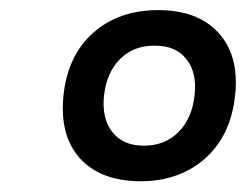

<svg xmlns="http://www.w3.org/2000/svg" viewBox="-20 -837 489 372"><path d="M356.9 -651.9Q357.9 -659.7 357.9 -667Q358.4 -701.2 340.8 -722.7Q320.3 -749 278.8 -748.5Q238.3 -748.5 212.4 -722.4Q186.5 -696.3 181.6 -651.9Q180.7 -644 180.7 -636.7Q180.7 -602.5 197.8 -581.1Q218.3 -554.7 258.8 -554.7Q299.3 -554.7 325.7 -581.1Q352.1 -607.4 356.9 -651.9ZM251.5 -485.8Q174.8 -486.3 134.8 -530.3Q101.6 -567.4 101.6 -627.4Q101.6 -639.2 103 -652.3Q111.3 -730 160.9 -773.7Q210.4 -817.4 286.1 -817.4Q363.3 -817.4 403.3 -773.4Q437 -736.8 437 -676.8Q437 -665 435.5 -652.3Q427.2 -574.2 377.4 -530Q327.6 -485.8 251.5 -485.8Z"/></svg>

Font: Oswald
Style: Regular
Weight: 400
Designer: Vernon Adams
Foundry: Vernon Adams
Version: 3.0; ttfautohint (v0.94.23-7a4d-dirty) -l 8 -r 50 -G 200 -x 